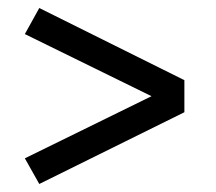

<svg xmlns="http://www.w3.org/2000/svg" viewBox="-20 -580 540 479"><path d="M78 -121 440 -300V-380L78 -560L42 -495L358 -340L42 -185Z"/></svg>

Font: Iosevka SS09
Style: Regular
Weight: 400
Monospace: yes
Designer: Belleve Invis
Foundry: Belleve Invis
Version: Version 5.2.1; ttfautohint (v1.8.3)